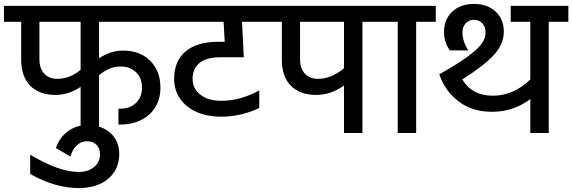

<svg xmlns="http://www.w3.org/2000/svg" viewBox="-30 -678 2918 979"><path d="M-10 -648H820V-567H475V-381Q534 -420 598 -420Q684 -420 736 -368Q788 -316 788 -231Q788 -175 762.5 -132.5Q737 -90 690.5 -66.5Q644 -43 584 -43H574V-124H584Q633 -124 663.5 -153.5Q694 -183 694 -231Q694 -280 664 -309.5Q634 -339 584 -339Q554 -339 527.5 -327.5Q501 -316 475 -295V0H381V-235Q320 -194 253 -194Q170 -194 124 -241Q78 -288 78 -374V-567H-10ZM262 -276Q326 -276 381 -322V-567H171V-377Q171 -329 195.5 -302.5Q220 -276 262 -276Z M578 108Q578 159 552.5 198.5Q527 238 480.5 259.5Q434 281 373 281Q251 281 124 209V111Q202 157 262.5 178Q323 199 373 199Q421 198 450.5 173Q480 148 480 108Q480 78 461.5 60Q443 42 412 42Q383 43 361.5 63Q340 83 329 120L255 77Q273 24 315.5 -8Q358 -40 416 -40Q489 -40 533.5 0.5Q578 41 578 108Z M1339 -567H1204L1213 -386H1091Q1024 -386 988 -357.5Q952 -329 952 -276Q952 -226 992 -195Q1032 -164 1098 -164Q1150 -164 1199.5 -178.5Q1249 -193 1292 -217V-128Q1256 -109 1204.5 -96Q1153 -83 1098 -83Q1027 -83 972.5 -107Q918 -131 888 -175Q858 -219 858 -276Q858 -367 916.5 -416Q975 -465 1083 -465H1116L1110 -567H803V-648H1339Z M1319 -648H1918V-567H1818V0H1724V-242Q1657 -194 1582 -194Q1499 -194 1453 -241Q1407 -288 1407 -374V-567H1319ZM1591 -276Q1660 -276 1724 -330V-567H1500V-377Q1500 -329 1524.5 -302.5Q1549 -276 1591 -276Z M2192 -567H2092V0H1998V-567H1898V-648H2192Z M2327 -273Q2377 -190 2483 -190Q2539 -190 2588.5 -213Q2638 -236 2674 -273V-567H2574V-648H2868V-567H2768V0H2674V-173Q2637 -144 2587.5 -126Q2538 -108 2478 -108Q2379 -108 2309.5 -160Q2240 -212 2210 -299Q2307 -354 2357.5 -391.5Q2408 -429 2427 -456.5Q2446 -484 2446 -513Q2446 -541 2429.5 -559Q2413 -577 2387 -577Q2361 -577 2344.5 -559Q2328 -541 2328 -513Q2328 -469 2357 -421H2264Q2234 -462 2234 -514Q2234 -579 2276 -618.5Q2318 -658 2387 -658Q2455 -658 2497 -619Q2539 -580 2539 -516Q2539 -453 2488.5 -398Q2438 -343 2327 -273Z"/></svg>

Font: Madhuban
Style: Regular
Weight: 400
Designer: jaikishan Patel
Foundry: MagicType
Version: Version 1.000